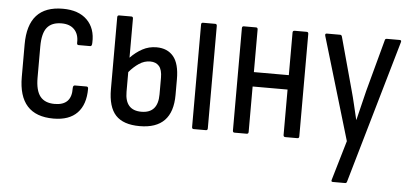

<svg xmlns="http://www.w3.org/2000/svg" viewBox="-48 -593 1873 876"><g transform="rotate(5 888.5 -155.0)"><path d="M207 8Q47 8 47 -169V-318Q47 -495 207 -495Q279 -495 318 -456.5Q357 -418 354 -352Q354 -336 346 -336H292Q284 -336 285 -348Q286 -385 265.5 -406.5Q245 -428 207 -428Q162 -428 140.5 -401.5Q119 -375 119 -314V-172Q119 -113 140.5 -86Q162 -59 207 -59Q285 -59 283 -138Q283 -151 292 -151H345Q353 -151 353 -141Q353 -69 316 -30.5Q279 8 207 8Z M602 8Q527 8 492 -29.5Q457 -67 457 -149V-478Q457 -487 465 -487H521Q529 -487 529 -478V-299Q554 -325 583.5 -341Q613 -357 648 -357Q698 -357 725.5 -324Q753 -291 753 -220V-148Q753 8 602 8ZM529 -143Q529 -58 604 -58Q680 -58 680 -144V-220Q680 -257 665.5 -273.5Q651 -290 625 -290Q598 -290 574 -274Q550 -258 529 -233ZM849 0Q841 0 841 -9V-478Q841 -487 849 -487H905Q913 -487 913 -478V-9Q913 0 905 0Z M1036 0Q1028 0 1028 -9V-478Q1028 -487 1036 -487H1092Q1100 -487 1100 -478V-283H1260V-478Q1260 -487 1269 -487H1324Q1332 -487 1332 -478V-9Q1332 0 1324 0H1269Q1260 0 1260 -9V-217H1100V-9Q1100 0 1092 0Z M1502 185Q1493 185 1497 174L1550 -6L1410 -476Q1407 -487 1416 -487H1477Q1484 -487 1486 -479L1551 -241Q1560 -209 1568 -174.5Q1576 -140 1584 -107H1585Q1593 -140 1601.5 -174.5Q1610 -209 1618 -242L1682 -479Q1683 -487 1691 -487H1750Q1760 -487 1756 -476L1567 178Q1565 185 1559 185Z"/></g></svg>

Font: Sofia Sans Cond
Style: Regular
Weight: 400
Width: 3
Designer: Botio Nikoltchev, Ani Petrova
Foundry: lettersoup
Version: Version 4.100; ttfautohint (v1.8.3)